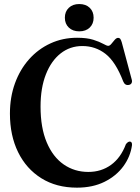

<svg xmlns="http://www.w3.org/2000/svg" viewBox="-20 -894 678 928"><path d="M618 -192.5Q610.5 -137 576.2 -90.2Q542 -43.5 485 -15.2Q428 13 352 13Q252.5 13 179.8 -32.5Q107 -78 67.5 -158.5Q28 -239 28 -345Q28 -424 52.2 -491Q76.5 -558 120.5 -607.5Q164.5 -657 223.8 -684.2Q283 -711.5 352.5 -711.5Q400 -711.5 430.8 -701.8Q461.5 -692 478.8 -682.2Q496 -672.5 503 -672.5Q510.5 -672.5 518.2 -682Q526 -691.5 534.2 -701.2Q542.5 -711 551 -711Q557 -711 560.8 -706.8Q564.5 -702.5 568.5 -689.5L617 -508.5Q619.5 -499.5 615.8 -492.2Q612 -485 602.5 -483.5Q584 -480 575.5 -500.5Q539 -595.5 490.2 -633.5Q441.5 -671.5 378 -671.5Q318.5 -671.5 273 -635.8Q227.5 -600 201.8 -534.5Q176 -469 176 -379Q176 -276.5 205.8 -206Q235.5 -135.5 287.8 -99.2Q340 -63 407 -63Q469.5 -63 516.8 -97.2Q564 -131.5 588.5 -197Q599.5 -211.5 609.5 -209.5Q619 -207.5 618 -192.5ZM363 -742.5Q331.5 -742.5 312.5 -760.8Q293.5 -779 293.5 -808.5Q293.5 -838 312.5 -856.2Q331.5 -874.5 363 -874.5Q395 -874.5 413.8 -856.2Q432.5 -838 432.5 -808.5Q432.5 -779 413.8 -760.8Q395 -742.5 363 -742.5Z"/></svg>

Font: Fraunces 144pt S050 SemiBold
Style: Regular
Weight: 600
Version: Version 1.000; ttfautohint (v1.8.3)